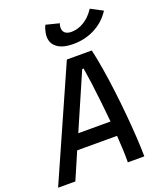

<svg xmlns="http://www.w3.org/2000/svg" viewBox="-189 -1032 944 1134"><g transform="rotate(-20 283.0 -465.0)"><path d="M-23.4 0 284.2 -693.8H440.9Q453.6 -638.7 465.1 -568.6Q476.6 -498.5 486.1 -421.9Q495.6 -345.2 502.7 -268.8Q509.8 -192.4 513.9 -123.3Q518.1 -54.2 518.6 0H415Q415.5 -33.7 413.8 -77.1Q412.1 -120.6 408.7 -168.9H158.2L85 0ZM198.7 -261.7H401.4Q395.5 -325.7 388.4 -389.4Q381.3 -453.1 373.8 -510Q366.2 -566.9 358.9 -609.9H350.1ZM353.5 -766.6Q279.8 -766.6 244.9 -798.3Q210 -830.1 220.7 -886.2Q225.6 -912.1 235.4 -930.2L318.8 -909.2Q315.4 -901.4 314.5 -895Q309.6 -868.2 323.2 -853Q336.9 -837.9 366.2 -837.9Q406.2 -837.9 443.8 -860.1Q481.4 -882.3 508.3 -921.9L513.7 -929.7L588.9 -890.1L582.5 -880.9Q545.4 -827.1 485.1 -796.9Q424.8 -766.6 353.5 -766.6Z"/></g></svg>

Font: Cascadia Code NF
Style: Italic
Weight: 400
Italic angle: -10°
Monospace: yes
Designer: Aaron Bell
Foundry: Saja Typeworks
Version: Version 2404.023; ttfautohint (v1.8.4)